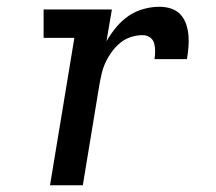

<svg xmlns="http://www.w3.org/2000/svg" viewBox="-20 -548 640 568"><path d="M128 0 200 -436H109V-520H311L295 -426Q307 -447 323.5 -467Q340 -487 360.5 -501Q381 -515 405 -521.5Q429 -528 452 -528Q470 -528 486.5 -522.5Q503 -517 514 -505Q525 -493 530.5 -477Q536 -461 537.5 -443.5Q539 -426 537.5 -408.5Q536 -391 533 -373H437Q439 -385 439 -397Q439 -409 436 -420Q433 -431 423.5 -437.5Q414 -444 402 -444Q385 -444 367.5 -438.5Q350 -433 336 -421.5Q322 -410 311 -395Q300 -380 292.5 -364Q285 -348 281 -331Q277 -314 274 -297L225 0Z"/></svg>

Font: Iosevka Etoile Medium
Style: Italic
Weight: 500
Italic angle: -9°
Designer: Belleve Invis
Foundry: Belleve Invis
Version: Version 22.1.2; ttfautohint (v1.8.4)